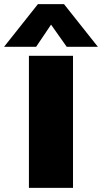

<svg xmlns="http://www.w3.org/2000/svg" viewBox="-101 -916 497 936"><path d="M-81.1 -688 84 -896H210.9L376 -688H224.1L147.9 -795.9L75.2 -688ZM40 0V-644H254.9V0Z"/></svg>

Font: Kanit ExtraBold
Style: Regular
Weight: 800
Designer: Katatrad Team
Foundry: CadsonDemak
Version: Version 1.000;PS 001.000;hotconv 1.0.88;makeotf.lib2.5.64775